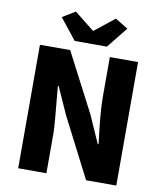

<svg xmlns="http://www.w3.org/2000/svg" viewBox="-102 -1057 968 1139"><g transform="rotate(10 382.0 -487.5)"><path d="M86 -744H268L453 -388L526 -223H531Q507 -413 507 -498V-744H677V0H495L311 -359L238 -522H233Q256 -283 256 -247V0H86ZM185 -928 262 -975 380 -881H385L503 -975L580 -928L479 -802H285Z"/></g></svg>

Font: Source Han Sans CN Heavy
Style: Bold
Weight: 900
Designer: Ryoko NISHIZUKA (kana & ideographs); Paul D. Hunt (Latin, Greek & Cyrillic); Wenlong ZHANG (bopomofo); Sandoll Communica
Foundry: Adobe Systems Incorporated
Version: Version 1.000;PS 1;hotconv 1.0.78;makeotf.lib2.5.61930